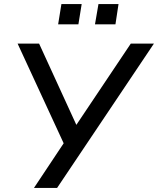

<svg xmlns="http://www.w3.org/2000/svg" viewBox="-20 -918 772 938"><path d="M146 0 291 -218 66 -705H171L353 -308L619 -705H732L259 0ZM444 -799 461 -898H559L544 -799ZM264 -799 280 -898H379L363 -799Z"/></svg>

Font: Nunito Sans SemiBold
Style: Italic
Weight: 600
Italic angle: -9°
Designer: Vernon Adams
Foundry: Vernon Adams
Version: Version 3.006; ttfautohint (v1.8.3)